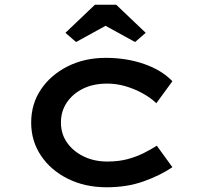

<svg xmlns="http://www.w3.org/2000/svg" viewBox="-20 -783 856 813"><path d="M431 10Q340 10 267.5 -26Q195 -62 153.5 -124Q112 -186 112 -264Q112 -343 153.5 -404.5Q195 -466 266.5 -502Q338 -538 428 -538Q516 -538 590.5 -512Q665 -486 710 -439L642 -346Q618 -369 583.5 -388Q549 -407 511 -418Q473 -429 434 -429Q375 -429 331.5 -407.5Q288 -386 263 -349Q238 -312 238 -264Q238 -216 264 -179Q290 -142 334.5 -120.5Q379 -99 434 -99Q482 -99 519.5 -109Q557 -119 588 -134.5Q619 -150 644 -166L710 -75Q658 -40 588 -15Q518 10 431 10ZM302 -605 257 -644 382 -763H472L597 -644L552 -605L412 -682H442Z"/></svg>

Font: Lexend Tera Medium
Style: Regular
Weight: 500
Designer: Bonnie Shaver-Troup, Thomas Jockin
Foundry: Lexend
Version: Version 1.007